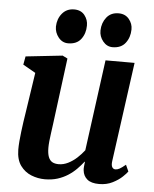

<svg xmlns="http://www.w3.org/2000/svg" viewBox="-55 -825 709 882"><g transform="rotate(5 299.5 -384.5)"><path d="M184.5 10Q152.5 10 122.2 -2Q92 -14 72 -41.2Q52 -68.5 51.5 -115Q51.5 -132.5 53.2 -153.5Q55 -174.5 57.8 -197.8Q60.5 -221 64 -244.8Q67.5 -268.5 71 -290.5L98.5 -473L40.5 -506L47.5 -544.5L217 -563L240 -551.5L206 -288.5Q203.5 -267 200.5 -245.5Q197.5 -224 194.8 -203.8Q192 -183.5 190.2 -166.2Q188.5 -149 188.5 -136Q188.5 -109.5 194.5 -93.8Q200.5 -78 212.2 -71.2Q224 -64.5 242 -64.5Q264 -64.5 285.5 -75.2Q307 -86 325.8 -103.2Q344.5 -120.5 358.5 -139L415 -558.5H549L486 -100Q483.5 -81 488.8 -72.2Q494 -63.5 504 -63.5Q513 -63.5 523 -69Q533 -74.5 550.5 -89L564 -59Q558.5 -50.5 541.2 -34Q524 -17.5 496.8 -3.8Q469.5 10 435 10Q398 10 379.8 -5.5Q361.5 -21 359 -46.5Q358.5 -49.5 358.5 -54Q358.5 -58.5 359 -63.8Q359.5 -69 360.2 -74.8Q361 -80.5 361.5 -85.5L360 -86.5Q346.5 -69 329.5 -51.8Q312.5 -34.5 290.8 -20.5Q269 -6.5 242.8 1.8Q216.5 10 184.5 10ZM236.5 -621.5Q210 -621.5 192.2 -643.5Q174.5 -665.5 174.5 -693.5Q175.5 -729 196.2 -754Q217 -779 251.5 -779Q283 -779 299.8 -757.8Q316.5 -736.5 316 -710Q316 -673.5 296.2 -647.5Q276.5 -621.5 236.5 -621.5ZM441.5 -621.5Q415.5 -621.5 397.5 -643.5Q379.5 -665.5 380 -693.5Q381 -729 401 -754Q421 -779 456.5 -779Q487 -779 504.5 -757.8Q522 -736.5 521.5 -710Q521 -673.5 501 -647.5Q481 -621.5 441.5 -621.5Z"/></g></svg>

Font: Merriweather 28pt
Style: Bold Italic
Weight: 700
Italic angle: -7.8°
Version: Version 2.101